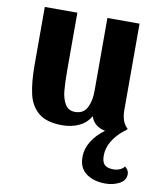

<svg xmlns="http://www.w3.org/2000/svg" viewBox="-85 -577 745 900"><g transform="rotate(10 287.0 -127.0)"><path d="M574 194Q574 225 544 240.5Q514 256 478 256Q422 256 386.5 230Q351 204 351 153Q351 112 373.5 76Q396 40 434 13Q380 2 365 -45Q346 -11 310.5 5.5Q275 22 231 22Q158 22 119.5 -9Q81 -40 68 -95Q55 -150 55 -236V-510H210V-241Q210 -178 213.5 -139.5Q217 -101 232.5 -75.5Q248 -50 280 -50Q319 -50 336 -82Q353 -114 353 -162V-510H506V-100Q506 -72 513 -51Q520 -30 537 -14Q530 -5 519 1Q486 28 467 60.5Q448 93 448 128Q448 158 461 171Q474 184 504 184Q519 184 533.5 178Q548 172 555 161Q574 175 574 194Z"/></g></svg>

Font: Sansita
Style: Bold
Weight: 700
Designer: Pablo Cosgaya
Foundry: Omnibus-Type
Version: Version 1.006